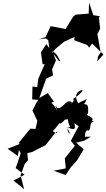

<svg xmlns="http://www.w3.org/2000/svg" viewBox="-20 -1323 804 1455"><path d="M437 -860 426 -861 331 -989 290 -926 303 -836 319 -837 270 -726 262 -663 226 -667 224 -570 270 -566 254 -541 226 -485 263 -407 249 -346 210 -348 123 -242 129 -232 38 -196 114 -141 124 -187 137 -160 99 -49 166 1 82 46 135 87 163 112 136 7 167 -80 192 -109 187 -163 223 -171 325 -223C393 -305 382 -303 413 -325C417 -291 366 -351 372 -320C408 -357 443 -404 441 -409C401 -360 482 -391 510 -493C510 -472 470 -440 516 -351C465 -327 579 -373 487 -357C535 -281 488 -310 490 -360C537 -336 559 -338 543 -390L576 -367L517 -256L547 -218L471 -123L477 -65L478 -47L386 -29L478 3L517 -56L564 -108L614 -191L557 -242L618 -257L670 -287H624C626 -295 620 -345 654 -333C673 -360 655 -394 691 -404C656 -414 706 -413 665 -437C648 -452 627 -447 647 -464C652 -528 643 -530 619 -535C598 -544 611 -506 638 -573C585 -542 604 -576 501 -470C558 -546 508 -515 472 -417C559 -419 512 -465 592 -479C602 -460 584 -505 585 -527C542 -571 547 -633 606 -641C605 -621 543 -576 531 -573C561 -563 497 -520 526 -548C478 -580 463 -497 415 -504C391 -540 402 -513 417 -476C378 -560 348 -538 389 -552L342 -618L278 -580L310 -671L330 -727L382 -752L375 -798L404 -865L376 -941L411 -907ZM346 -1018 359 -920 382 -932 401 -953 466 -1007 545 -1043 542 -1018 641 -982 656 -962 678 -993 764 -910 716 -857 724 -898 743 -925 718 -1065 739 -1106 729 -1188 737 -1200 687 -1208 655 -1303 652 -1220 554 -1212 534 -1196 477 -1103 364 -1125 325 -1042 277 -1025 328 -1032Z"/></svg>

Font: Hussar Lance
Style: Italic
Weight: 700
Foundry: Cannot Into Space Fonts, PlusOne Fonts
Version: Version 2.27